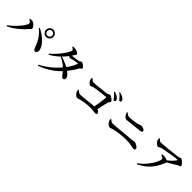

<svg xmlns="http://www.w3.org/2000/svg" viewBox="400 -2475 4200 4200"><g transform="rotate(45 2500.0 -375.0)"><path d="M815 -517Q769 -517 736 -550Q703 -583 703 -629Q703 -676 736 -708.5Q769 -741 815 -741Q862 -741 894.5 -708.5Q927 -676 927 -629Q927 -583 894.5 -550Q862 -517 815 -517ZM26 -90Q69 -121 114.5 -161.5Q160 -202 201 -246Q242 -290 274.5 -332Q307 -374 326 -409Q345 -444 345 -465Q345 -478 335 -490.5Q325 -503 310 -514.5Q295 -526 278 -534L284 -550Q297 -553 316 -554Q335 -555 353 -552Q375 -549 395.5 -535.5Q416 -522 433.5 -503Q451 -484 461.5 -465Q472 -446 472 -431Q472 -414 455.5 -401.5Q439 -389 424 -371Q391 -330 348 -288Q305 -246 254.5 -206Q204 -166 149.5 -131.5Q95 -97 39 -72ZM864 -120Q839 -119 827 -138.5Q815 -158 803 -193Q767 -297 710 -383Q653 -469 563 -542L577 -559Q636 -532 695 -491.5Q754 -451 803.5 -402Q853 -353 884 -301.5Q915 -250 919 -199Q921 -177 914 -159Q907 -141 894.5 -130.5Q882 -120 864 -120ZM815 -555Q846 -555 868 -576.5Q890 -598 890 -629Q890 -660 868 -682Q846 -704 815 -704Q784 -704 762.5 -682Q741 -660 741 -629Q741 -598 762.5 -576.5Q784 -555 815 -555Z M1122 34Q1228 -19 1322.5 -92Q1417 -165 1495.5 -248Q1574 -331 1631 -416.5Q1688 -502 1717 -581Q1725 -599 1706 -598Q1691 -598 1662.5 -593Q1634 -588 1605.5 -582.5Q1577 -577 1561 -572Q1545 -568 1531.5 -563.5Q1518 -559 1505 -559Q1493 -559 1475 -572Q1457 -585 1438 -601L1455 -632Q1471 -629 1481.5 -628Q1492 -627 1502 -627Q1517 -627 1545.5 -630Q1574 -633 1605 -637.5Q1636 -642 1661.5 -646Q1687 -650 1697 -653Q1717 -658 1729 -670Q1741 -682 1756 -682Q1766 -682 1784 -673Q1802 -664 1820 -651Q1838 -638 1851 -623Q1864 -608 1864 -594Q1864 -583 1853.5 -575Q1843 -567 1831 -558.5Q1819 -550 1812 -537Q1756 -436 1689 -347.5Q1622 -259 1540.5 -184.5Q1459 -110 1359 -50Q1259 10 1135 55ZM1719 -131Q1702 -131 1689.5 -140.5Q1677 -150 1662 -170Q1647 -190 1623.5 -219.5Q1600 -249 1562 -289Q1513 -340 1457.5 -375.5Q1402 -411 1338 -441L1352 -462Q1392 -449 1437 -432Q1482 -415 1526.5 -395.5Q1571 -376 1607 -353Q1647 -329 1683 -301Q1719 -273 1741.5 -243Q1764 -213 1765 -183Q1766 -159 1753 -145.5Q1740 -132 1719 -131ZM1114 -301Q1160 -337 1205.5 -383.5Q1251 -430 1291.5 -480Q1332 -530 1363 -576.5Q1394 -623 1411.5 -659Q1429 -695 1429 -713Q1429 -727 1412.5 -741.5Q1396 -756 1371 -768L1375 -784Q1389 -786 1404.5 -787Q1420 -788 1440 -786Q1468 -783 1496 -772Q1524 -761 1542.5 -747Q1561 -733 1561 -721Q1561 -707 1552.5 -698Q1544 -689 1531 -669Q1498 -616 1454.5 -561Q1411 -506 1359 -454Q1307 -402 1249 -358Q1191 -314 1128 -282Z M2850 -580Q2838 -580 2827.5 -592Q2817 -604 2804 -622Q2789 -642 2768 -666.5Q2747 -691 2713 -718L2724 -734Q2765 -721 2797 -705.5Q2829 -690 2850 -670Q2867 -654 2874 -640Q2881 -626 2881 -612Q2881 -598 2872.5 -589Q2864 -580 2850 -580ZM2628 -137Q2635 -180 2643.5 -232.5Q2652 -285 2660 -338Q2668 -391 2673.5 -434.5Q2679 -478 2680 -503Q2681 -515 2670 -515Q2657 -515 2625 -512Q2593 -509 2552 -504Q2511 -499 2468 -493.5Q2425 -488 2390 -482.5Q2355 -477 2335 -473Q2309 -467 2289 -456.5Q2269 -446 2252 -446Q2237 -446 2218 -460.5Q2199 -475 2184 -494.5Q2169 -514 2163 -530Q2159 -542 2156.5 -559.5Q2154 -577 2154 -592L2171 -598Q2185 -585 2196 -573Q2207 -561 2220 -553.5Q2233 -546 2250 -546Q2266 -546 2303.5 -549Q2341 -552 2389 -556.5Q2437 -561 2485.5 -566Q2534 -571 2572.5 -575.5Q2611 -580 2628 -582Q2648 -584 2659 -591.5Q2670 -599 2679 -605.5Q2688 -612 2699 -612Q2711 -612 2731 -602.5Q2751 -593 2771.5 -578.5Q2792 -564 2806.5 -548Q2821 -532 2821 -519Q2821 -507 2813.5 -497Q2806 -487 2797 -476Q2788 -465 2783 -449Q2777 -427 2769 -392Q2761 -357 2752.5 -314.5Q2744 -272 2734 -226.5Q2724 -181 2714 -137ZM2240 -53Q2223 -53 2203 -65.5Q2183 -78 2166.5 -96.5Q2150 -115 2142 -131Q2136 -147 2132 -166.5Q2128 -186 2128 -197L2144 -205Q2164 -184 2185 -167.5Q2206 -151 2236 -151Q2250 -151 2285 -154Q2320 -157 2368 -161.5Q2416 -166 2468 -171.5Q2520 -177 2567.5 -182Q2615 -187 2649.5 -190Q2684 -193 2695 -193Q2726 -194 2748 -183.5Q2770 -173 2782.5 -157.5Q2795 -142 2795 -125Q2795 -111 2784 -103.5Q2773 -96 2750 -96Q2725 -96 2686.5 -102Q2648 -108 2588 -108Q2542 -108 2493 -103Q2444 -98 2402.5 -91Q2361 -84 2334 -78Q2310 -72 2294 -66.5Q2278 -61 2266 -57Q2254 -53 2240 -53ZM2946 -659Q2932 -659 2922 -672Q2912 -685 2896 -703Q2881 -721 2861.5 -742Q2842 -763 2804 -790L2815 -805Q2856 -794 2887.5 -781Q2919 -768 2938 -752Q2958 -737 2966.5 -722Q2975 -707 2975 -690Q2975 -676 2967 -667.5Q2959 -659 2946 -659Z M3194 -99Q3181 -99 3165 -108.5Q3149 -118 3134.5 -131.5Q3120 -145 3108.5 -159.5Q3097 -174 3093 -184Q3087 -196 3084.5 -210Q3082 -224 3081 -246L3098 -253Q3117 -233 3137.5 -219Q3158 -205 3186 -205Q3203 -205 3247 -208.5Q3291 -212 3350.5 -217.5Q3410 -223 3476.5 -229.5Q3543 -236 3606.5 -241.5Q3670 -247 3719 -250Q3744 -253 3759 -256.5Q3774 -260 3782.5 -263Q3791 -266 3798 -266Q3816 -266 3839.5 -257Q3863 -248 3885 -234.5Q3907 -221 3921.5 -205.5Q3936 -190 3936 -175Q3936 -157 3925.5 -146.5Q3915 -136 3896 -136Q3879 -136 3846.5 -144Q3814 -152 3765 -159.5Q3716 -167 3649 -167Q3610 -167 3562.5 -164Q3515 -161 3466 -155.5Q3417 -150 3372 -143Q3327 -136 3292 -126Q3259 -118 3236.5 -108.5Q3214 -99 3194 -99ZM3336 -478Q3315 -478 3292 -497Q3269 -516 3255 -536Q3246 -552 3239.5 -568Q3233 -584 3228 -603L3242 -612Q3270 -587 3294 -574Q3318 -561 3346 -561Q3365 -561 3392 -563.5Q3419 -566 3449 -569.5Q3479 -573 3507.5 -577Q3536 -581 3557 -586Q3590 -593 3608 -600.5Q3626 -608 3636.5 -613.5Q3647 -619 3656 -619Q3673 -619 3693.5 -614.5Q3714 -610 3732 -602.5Q3750 -595 3761.5 -584Q3773 -573 3773 -561Q3773 -546 3763 -534Q3753 -522 3732 -520Q3688 -516 3640 -510.5Q3592 -505 3543 -499.5Q3494 -494 3452 -489Q3410 -484 3379.5 -481Q3349 -478 3336 -478Z M4555 -450Q4595 -477 4632 -508.5Q4669 -540 4698.5 -571Q4728 -602 4743 -625Q4752 -640 4748 -644.5Q4744 -649 4729 -649Q4716 -649 4680 -644.5Q4644 -640 4595 -632Q4546 -624 4493.5 -615Q4441 -606 4393.5 -597Q4346 -588 4315 -581Q4296 -576 4284.5 -568.5Q4273 -561 4263.5 -554.5Q4254 -548 4240 -548Q4224 -548 4204 -561.5Q4184 -575 4166 -594.5Q4148 -614 4141 -632Q4135 -646 4133 -664Q4131 -682 4131 -701L4149 -707Q4168 -684 4181.5 -671Q4195 -658 4218 -658Q4238 -658 4277.5 -660.5Q4317 -663 4367.5 -668Q4418 -673 4472 -678.5Q4526 -684 4575.5 -689.5Q4625 -695 4662 -699.5Q4699 -704 4715 -707Q4737 -710 4750.5 -719Q4764 -728 4779 -728Q4792 -728 4812 -715.5Q4832 -703 4852 -684Q4872 -665 4886 -645.5Q4900 -626 4900 -613Q4900 -598 4886.5 -590Q4873 -582 4856.5 -577Q4840 -572 4828 -564Q4803 -548 4762.5 -522.5Q4722 -497 4673 -470Q4624 -443 4573 -418ZM4173 29Q4231 -9 4281 -59Q4331 -109 4371 -162.5Q4411 -216 4439 -265.5Q4467 -315 4482 -354Q4497 -393 4497 -413Q4497 -437 4474 -451.5Q4451 -466 4419 -478L4422 -496Q4441 -498 4457 -499Q4473 -500 4489 -499Q4530 -496 4560 -484Q4590 -472 4602 -461Q4612 -452 4615.5 -443Q4619 -434 4613 -419Q4574 -318 4517.5 -231.5Q4461 -145 4381 -75Q4301 -5 4188 48Z"/></g></svg>

Font: Noto Serif KR SemiBold
Style: Regular
Weight: 600
Designer: Ryoko NISHIZUKA 西塚涼子 (kana & ideographs); Frank Grießhammer (Latin, Greek & Cyrillic); Wenlong ZHANG 张文龙 (bopomofo); San
Foundry: Adobe
Version: Version 2.003-H1;hotconv 1.1.1;makeotfexe 2.6.0